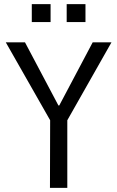

<svg xmlns="http://www.w3.org/2000/svg" viewBox="-20 -910 568 930"><path d="M222 0 223 -367 238 -301 8 -705H101L263 -399H267L429 -705H520L291 -301L306 -367V0ZM303 -803V-890H394V-803ZM134 -803V-890H225V-803Z"/></svg>

Font: Nunito Sans 7pt Condensed
Style: Regular
Weight: 400
Width: 3
Designer: Vernon Adams
Foundry: Vernon Adams
Version: Version 3.101;gftools[0.9.27]